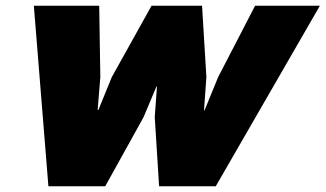

<svg xmlns="http://www.w3.org/2000/svg" viewBox="-20 -650 1136 670"><path d="M870.1 -629.9H1096.2L732.9 0H535.2L520 -241.2L527.8 -348.1H525.9L481 -241.2L347.2 0H148.9L98.1 -629.9H326.2L330.1 -380.9L320.8 -266.1H323.2L370.1 -380.9L508.8 -629.9H685.1L700.2 -380.9L691.9 -265.1H693.8L741.2 -380.9Z"/></svg>

Font: Sinkin Sans 900 X Black Italic
Style: Regular
Weight: 950
Italic angle: -112°
Designer: Keith Bates
Foundry: K-Type
Version: Sinkin Sans (version 1.0)  by Keith Bates   •   © 2014   www